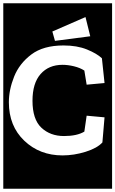

<svg xmlns="http://www.w3.org/2000/svg" viewBox="-30 -937 703 1170"><path d="M-10 213V-917H653V213ZM305 -688 520 -716 491 -833 289 -745ZM594 -69 607 -222 498 -232 484 -135Q439 -108 360 -108Q276 -108 222 -159Q168 -210 168 -323Q168 -430 217.5 -486Q267 -542 351 -542Q384 -542 421 -533Q458 -524 484 -507L498 -421L607 -431L591 -582Q560 -611 500 -635.5Q440 -660 357 -660Q234 -660 161 -605Q88 -550 56 -470Q24 -390 24 -314Q24 -169 118 -79.5Q212 10 351 10Q421 10 491.5 -12Q562 -34 594 -69Z"/></svg>

Font: Zilla Slab Highlight
Style: Bold
Weight: 700
Designer: Typotheque Type Foundry
Foundry: Typotheque type foundry
Version: Version 1.1; 2017; ttfautohint (v1.6)